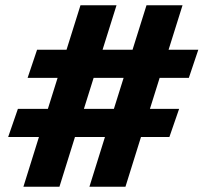

<svg xmlns="http://www.w3.org/2000/svg" viewBox="-20 -710 774 730"><path d="M698 -414 734 -521H621L674 -690H537L484 -521H370L423 -690H286L233 -521H121L85 -414H199L162 -296H48L11 -189H128L69 0H206L265 -189H379L320 0H457L516 -189H624L661 -296H550L587 -414ZM413 -296H299L336 -414H450Z"/></svg>

Font: Exo 2 Extra Bold
Style: Italic
Weight: 800
Italic angle: -8°
Designer: Natanael Gama
Version: Version 1.001;PS 001.001;hotconv 1.0.88;makeotf.lib2.5.64775